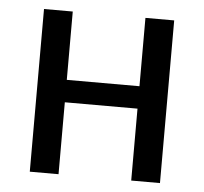

<svg xmlns="http://www.w3.org/2000/svg" viewBox="-43 -559 642 604"><g transform="rotate(5 278.0 -257.0)"><path d="M72.3 -513.7V0H163.1V-227.1H392.6V0H483.4V-513.7H392.6V-297.9H163.1V-513.7Z"/></g></svg>

Font: Roboto Flex
Style: Regular
Weight: 400
Designer: Berlow after Robertson
Foundry: Google
Version: Version 3.200;gftools[0.9.32]